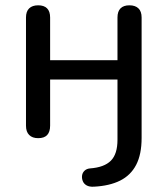

<svg xmlns="http://www.w3.org/2000/svg" viewBox="-20 -514 632 724"><path d="M334 190Q317 191 306.5 185Q296 179 292 168.5Q288 158 289.5 147.5Q291 137 299 129.5Q307 122 320 121Q373 117 398 92Q423 67 423 13V-214H169V-40Q169 -17 158 -5Q147 7 124 7Q102 7 90 -5Q78 -17 78 -40V-448Q78 -471 90 -482.5Q102 -494 124 -494Q146 -494 157.5 -482.5Q169 -471 169 -448V-287H423V-448Q423 -471 434.5 -482.5Q446 -494 468 -494Q490 -494 502 -482.5Q514 -471 514 -448V6Q514 68 493.5 107.5Q473 147 433 167Q393 187 334 190Z"/></svg>

Font: Nunito Medium
Style: Regular
Weight: 500
Designer: Vernon Adams
Foundry: Vernon Adams
Version: Version 3.601